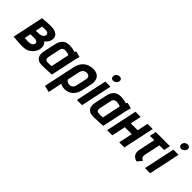

<svg xmlns="http://www.w3.org/2000/svg" viewBox="98 -1698 2903 2903"><g transform="rotate(45 1549.5 -247.0)"><path d="M412 -277Q441 -297 460.5 -329.5Q480 -362 482 -393Q484 -425 472.5 -447.5Q461 -470 439.5 -484Q418 -498 390 -505Q362 -512 332 -512Q289 -512 254 -510.5Q219 -509 193.5 -506.5Q168 -504 154.5 -502.5Q141 -501 141 -501L35 0Q35 0 50 1Q65 2 89 3.5Q113 5 141 7Q169 9 195 10Q221 11 240 11Q300 11 344 -13Q388 -37 415 -73.5Q442 -110 450 -149Q458 -189 448.5 -223Q439 -257 412 -277ZM314 -415Q325 -415 335.5 -411.5Q346 -408 353.5 -401Q361 -394 365 -384.5Q369 -375 366 -362Q363 -348 351.5 -334Q340 -320 318 -311Q296 -302 260 -302H209L233 -413Q243 -413 253.5 -413.5Q264 -414 274.5 -414.5Q285 -415 295 -415Q305 -415 314 -415ZM245 -102Q238 -102 229 -102Q220 -102 210 -102.5Q200 -103 189 -103.5Q178 -104 167 -104L189 -206H279Q294 -206 306.5 -202.5Q319 -199 327.5 -192.5Q336 -186 339.5 -176Q343 -166 340 -154Q336 -135 322 -123.5Q308 -112 288 -107Q268 -102 245 -102Z M958 -487 864 -512Q858 -504 853.5 -495.5Q849 -487 849 -487Q842 -490 824.5 -495Q807 -500 781 -504Q755 -508 724 -508Q694 -508 668 -500.5Q642 -493 620.5 -475.5Q599 -458 582.5 -428.5Q566 -399 557 -355L517 -170Q510 -135 511.5 -103.5Q513 -72 527 -48Q541 -24 569.5 -10Q598 4 644 4Q667 4 694.5 3Q722 2 749.5 1Q777 0 799.5 -1.5Q822 -3 835.5 -4Q849 -5 849 -5L931 -390Q935 -407 941.5 -431.5Q948 -456 958 -487ZM627 -169 666 -352Q670 -372 679 -383Q688 -394 699 -399.5Q710 -405 720.5 -406Q731 -407 739 -407Q747 -407 757.5 -405.5Q768 -404 779.5 -401Q791 -398 801 -394.5Q811 -391 818 -387L756 -92Q746 -91 736.5 -90Q727 -89 718 -88.5Q709 -88 700 -88Q691 -88 682 -88Q658 -88 643.5 -94.5Q629 -101 625 -118.5Q621 -136 627 -169Z M1342 -171 1373 -312Q1393 -404 1356 -456Q1319 -508 1233 -508Q1142 -508 1082.5 -457.5Q1023 -407 1003 -312L896 191L1001 216L1048 -7Q1056 -2 1065.5 2.5Q1075 7 1086 10Q1097 13 1109 15Q1121 17 1133 17Q1189 17 1231 -4.5Q1273 -26 1301.5 -68Q1330 -110 1342 -171ZM1264 -318 1229 -156Q1225 -133 1214 -116.5Q1203 -100 1186.5 -91Q1170 -82 1148 -82Q1136 -82 1122.5 -85Q1109 -88 1097 -95Q1085 -102 1078.5 -112Q1072 -122 1075 -135L1114 -318Q1120 -344 1132 -361.5Q1144 -379 1163 -388Q1182 -397 1205 -397Q1229 -397 1244 -387Q1259 -377 1264 -359.5Q1269 -342 1264 -318Z M1388 0H1499L1605 -501H1495ZM1594 -710Q1569 -710 1548.5 -694Q1528 -678 1523 -652Q1518 -627 1531 -609.5Q1544 -592 1569 -592Q1594 -592 1615.5 -609.5Q1637 -627 1642 -652Q1647 -678 1633.5 -694Q1620 -710 1594 -710Z M2055 -487 1961 -512Q1955 -504 1950.5 -495.5Q1946 -487 1946 -487Q1939 -490 1921.5 -495Q1904 -500 1878 -504Q1852 -508 1821 -508Q1791 -508 1765 -500.5Q1739 -493 1717.5 -475.5Q1696 -458 1679.5 -428.5Q1663 -399 1654 -355L1614 -170Q1607 -135 1608.5 -103.5Q1610 -72 1624 -48Q1638 -24 1666.5 -10Q1695 4 1741 4Q1764 4 1791.5 3Q1819 2 1846.5 1Q1874 0 1896.5 -1.5Q1919 -3 1932.5 -4Q1946 -5 1946 -5L2028 -390Q2032 -407 2038.5 -431.5Q2045 -456 2055 -487ZM1724 -169 1763 -352Q1767 -372 1776 -383Q1785 -394 1796 -399.5Q1807 -405 1817.5 -406Q1828 -407 1836 -407Q1844 -407 1854.5 -405.5Q1865 -404 1876.5 -401Q1888 -398 1898 -394.5Q1908 -391 1915 -387L1853 -92Q1843 -91 1833.5 -90Q1824 -89 1815 -88.5Q1806 -88 1797 -88Q1788 -88 1779 -88Q1755 -88 1740.5 -94.5Q1726 -101 1722 -118.5Q1718 -136 1724 -169Z M2362 -326H2214L2251 -500H2140L2034 0H2145L2192 -221H2340L2293 0H2403L2509 -500H2399Z M2702 -148 2755 -397H2855L2877 -501H2574L2552 -397H2645L2589 -133Q2583 -104 2586 -79Q2589 -54 2601 -34.5Q2613 -15 2633.5 -1.5Q2654 12 2682 20L2746 -56Q2725 -64 2713.5 -75.5Q2702 -87 2699.5 -105Q2697 -123 2702 -148Z M2844 0H2955L3061 -501H2951ZM3050 -710Q3025 -710 3004.5 -694Q2984 -678 2979 -652Q2974 -627 2987 -609.5Q3000 -592 3025 -592Q3050 -592 3071.5 -609.5Q3093 -627 3098 -652Q3103 -678 3089.5 -694Q3076 -710 3050 -710Z"/></g></svg>

Font: Advent Pro
Style: Italic
Weight: 400
Italic angle: -12°
Designer: VivaRado, Andreas Kalpakidis
Foundry: VivaRado, Andreas Kalpakidis
Version: Version 3.000